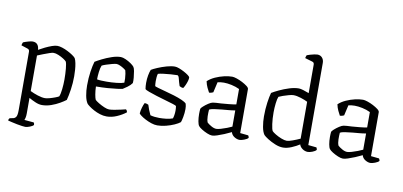

<svg xmlns="http://www.w3.org/2000/svg" viewBox="-86 -1087 3301 1574"><g transform="rotate(10 1564.5 -300.0)"><path d="M187 200Q179 200 159.5 197.5Q140 195 117 190.5Q94 186 73 181Q52 176 40 173Q40 165 43 160Q46 155 49 152L75 147Q90 145 100 131.5Q110 118 110 74V-413Q110 -431 92 -436L40 -453Q42 -463 43.5 -468Q45 -473 48 -479Q64 -486 88.5 -493Q113 -500 125 -500Q152 -500 165.5 -484Q179 -468 180 -440Q204 -454 232 -467.5Q260 -481 286.5 -490.5Q313 -500 332 -500Q349 -500 372.5 -492.5Q396 -485 419.5 -473Q443 -461 461.5 -448.5Q480 -436 488 -426Q496 -411 501 -385.5Q506 -360 508 -331.5Q510 -303 510 -278Q510 -222 502 -167.5Q494 -113 484 -77Q466 -63 435 -45Q404 -27 366 -13.5Q328 0 290 0Q264 0 234 -13Q204 -26 180 -40V90Q180 111 176.5 125.5Q173 140 170 145L249 152Q251 154 253 159Q255 164 255 172Q247 182 224 191Q201 200 187 200ZM305 -60Q319 -60 343 -66.5Q367 -73 389 -81.5Q411 -90 418 -95Q427 -116 431.5 -157.5Q436 -199 436 -238Q436 -285 432 -327.5Q428 -370 421 -385Q415 -393 395.5 -405.5Q376 -418 352.5 -428Q329 -438 310 -438Q300 -438 276.5 -430Q253 -422 226 -411.5Q199 -401 180 -393V-97Q208 -83 243.5 -71.5Q279 -60 305 -60Z M828 0Q800 0 772 -9Q744 -18 720 -31Q696 -44 679.5 -56.5Q663 -69 658 -75Q642 -98 634.5 -138.5Q627 -179 627 -223Q627 -285 635 -338.5Q643 -392 653 -424Q672 -436 708 -454Q744 -472 785 -486Q826 -500 860 -500Q876 -500 900 -489.5Q924 -479 945 -464.5Q966 -450 974 -439Q981 -430 985.5 -405Q990 -380 992.5 -352.5Q995 -325 993 -307Q980 -288 956 -270.5Q932 -253 920 -246Q910 -243 876.5 -238.5Q843 -234 796.5 -230.5Q750 -227 700 -227Q701 -191 706.5 -160Q712 -129 718 -118Q727 -109 750 -95Q773 -81 798 -70.5Q823 -60 839 -60Q856 -60 883.5 -65Q911 -70 937.5 -76Q964 -82 975 -85Q986 -77 987 -62Q955 -37 912.5 -18.5Q870 0 828 0ZM778 -281Q819 -281 861.5 -285.5Q904 -290 924 -298Q925 -313 924 -333Q923 -353 920 -371.5Q917 -390 914 -399Q910 -404 895.5 -413.5Q881 -423 864 -430.5Q847 -438 835 -438Q824 -438 799 -431.5Q774 -425 750 -417Q726 -409 716 -403Q707 -382 703 -347Q699 -312 699 -286Q712 -283 733.5 -282Q755 -281 778 -281Z M1250 0Q1226 0 1199.5 -9Q1173 -18 1149 -30.5Q1125 -43 1109.5 -55Q1094 -67 1092 -72Q1094 -96 1101.5 -121.5Q1109 -147 1117 -162Q1127 -162 1135.5 -159.5Q1144 -157 1149 -154Q1154 -137 1162.5 -114.5Q1171 -92 1181 -72Q1214 -63 1256 -63Q1284 -63 1314 -66.5Q1344 -70 1367 -79Q1371 -89 1374 -107.5Q1377 -126 1377 -144Q1377 -153 1376.5 -163Q1376 -173 1374 -183Q1371 -187 1344.5 -195.5Q1318 -204 1280.5 -214.5Q1243 -225 1204.5 -237Q1166 -249 1137.5 -259.5Q1109 -270 1104 -277Q1100 -300 1100 -328Q1100 -361 1105.5 -390.5Q1111 -420 1119 -439Q1135 -449 1169 -463.5Q1203 -478 1241.5 -489Q1280 -500 1310 -500Q1325 -500 1346 -492Q1367 -484 1388.5 -472.5Q1410 -461 1424.5 -450Q1439 -439 1440 -433Q1441 -421 1435.5 -402Q1430 -383 1421.5 -365Q1413 -347 1407 -339Q1397 -339 1388 -342.5Q1379 -346 1375 -349Q1364 -382 1358 -408Q1352 -434 1341 -434Q1318 -434 1286.5 -431.5Q1255 -429 1226.5 -425.5Q1198 -422 1182 -417Q1178 -405 1176.5 -387.5Q1175 -370 1175 -355Q1175 -343 1176 -332Q1177 -321 1178 -314Q1182 -311 1207 -303.5Q1232 -296 1268.5 -286.5Q1305 -277 1342.5 -265.5Q1380 -254 1409.5 -241Q1439 -228 1449 -216Q1452 -207 1453.5 -195Q1455 -183 1455 -172Q1455 -139 1448.5 -105Q1442 -71 1437 -60Q1421 -47 1390 -33Q1359 -19 1321.5 -9.5Q1284 0 1250 0Z M1707 4Q1690 4 1665 -6.5Q1640 -17 1618.5 -30.5Q1597 -44 1590 -54Q1582 -64 1577 -91.5Q1572 -119 1572 -152Q1572 -164 1572.5 -174.5Q1573 -185 1574 -195Q1575 -201 1592 -216.5Q1609 -232 1631 -246.5Q1653 -261 1667 -263Q1677 -265 1694 -266Q1711 -267 1734 -268Q1761 -270 1797.5 -273.5Q1834 -277 1859 -282V-410Q1828 -425 1792.5 -432.5Q1757 -440 1728 -440Q1715 -440 1702 -438.5Q1689 -437 1676 -434L1656 -347Q1652 -345 1643.5 -342Q1635 -339 1622 -338Q1614 -352 1603 -375Q1592 -398 1586 -427Q1612 -451 1647.5 -467Q1683 -483 1720 -491.5Q1757 -500 1787 -500Q1801 -500 1825 -492Q1849 -484 1873 -471.5Q1897 -459 1914 -446Q1931 -433 1931 -422V-56L1999 -49Q2001 -46 2003.5 -40.5Q2006 -35 2006 -29Q1997 -18 1973 -9Q1949 0 1935 0Q1914 0 1891.5 -14Q1869 -28 1863 -52Q1835 -38 1804.5 -25.5Q1774 -13 1748 -4.5Q1722 4 1707 4ZM1732 -56Q1745 -56 1769 -63Q1793 -70 1818 -79.5Q1843 -89 1859 -97V-232Q1831 -227 1805.5 -225Q1780 -223 1749 -220Q1717 -217 1687 -212.5Q1657 -208 1646 -201Q1644 -176 1644.5 -145Q1645 -114 1654 -94Q1667 -82 1690 -69Q1713 -56 1732 -56Z M2296 0Q2265 0 2230 -14.5Q2195 -29 2167.5 -46.5Q2140 -64 2130 -75Q2114 -97 2106.5 -139Q2099 -181 2099 -225Q2099 -287 2106.5 -340Q2114 -393 2123 -424Q2144 -437 2182 -455Q2220 -473 2263 -486.5Q2306 -500 2342 -500Q2355 -500 2378.5 -493Q2402 -486 2427 -476V-713Q2427 -720 2424 -726.5Q2421 -733 2410 -736L2349 -754Q2350 -761 2352.5 -767.5Q2355 -774 2357 -779Q2367 -783 2383.5 -788Q2400 -793 2417 -796.5Q2434 -800 2443 -800Q2468 -800 2483 -783Q2498 -766 2498 -740V-56L2567 -49Q2568 -47 2570.5 -41Q2573 -35 2573 -29Q2563 -17 2540.5 -8.5Q2518 0 2503 0Q2479 0 2458 -15Q2437 -30 2432 -50Q2405 -32 2367 -16Q2329 0 2296 0ZM2318 -60Q2333 -60 2366 -72Q2399 -84 2427 -97V-404Q2406 -415 2370.5 -426.5Q2335 -438 2308 -438Q2294 -438 2270 -431.5Q2246 -425 2223 -417Q2200 -409 2188 -403Q2180 -385 2175.5 -346.5Q2171 -308 2171 -271Q2171 -218 2177 -174.5Q2183 -131 2191 -118Q2199 -109 2222 -95Q2245 -81 2272 -70.5Q2299 -60 2318 -60Z M2796 4Q2779 4 2754 -6.5Q2729 -17 2707.5 -30.5Q2686 -44 2679 -54Q2671 -64 2666 -91.5Q2661 -119 2661 -152Q2661 -164 2661.5 -174.5Q2662 -185 2663 -195Q2664 -201 2681 -216.5Q2698 -232 2720 -246.5Q2742 -261 2756 -263Q2766 -265 2783 -266Q2800 -267 2823 -268Q2850 -270 2886.5 -273.5Q2923 -277 2948 -282V-410Q2917 -425 2881.5 -432.5Q2846 -440 2817 -440Q2804 -440 2791 -438.5Q2778 -437 2765 -434L2745 -347Q2741 -345 2732.5 -342Q2724 -339 2711 -338Q2703 -352 2692 -375Q2681 -398 2675 -427Q2701 -451 2736.5 -467Q2772 -483 2809 -491.5Q2846 -500 2876 -500Q2890 -500 2914 -492Q2938 -484 2962 -471.5Q2986 -459 3003 -446Q3020 -433 3020 -422V-56L3088 -49Q3090 -46 3092.5 -40.5Q3095 -35 3095 -29Q3086 -18 3062 -9Q3038 0 3024 0Q3003 0 2980.5 -14Q2958 -28 2952 -52Q2924 -38 2893.5 -25.5Q2863 -13 2837 -4.5Q2811 4 2796 4ZM2821 -56Q2834 -56 2858 -63Q2882 -70 2907 -79.5Q2932 -89 2948 -97V-232Q2920 -227 2894.5 -225Q2869 -223 2838 -220Q2806 -217 2776 -212.5Q2746 -208 2735 -201Q2733 -176 2733.5 -145Q2734 -114 2743 -94Q2756 -82 2779 -69Q2802 -56 2821 -56Z"/></g></svg>

Font: Texturina ExtraLight
Style: Regular
Weight: 200
Designer: Guillermo Torres Carreño
Foundry: Omnibus-Type
Version: Version 1.002; ttfautohint (v1.8.3)